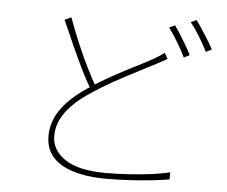

<svg xmlns="http://www.w3.org/2000/svg" viewBox="-55 -852 1110 938"><g transform="rotate(5 500.0 -382.5)"><path d="M747 -587Q737 -580 723.5 -573Q710 -566 693 -557Q657 -538 605 -511.5Q553 -485 496 -453.5Q439 -422 387 -387Q310 -337 269 -281.5Q228 -226 228 -164Q228 -94 294.5 -49.5Q361 -5 494 -5Q552 -5 611.5 -9Q671 -13 723 -20Q775 -27 808 -36V-1Q776 5 725.5 10.5Q675 16 616 19.5Q557 23 497 23Q431 23 376.5 12Q322 1 282.5 -21Q243 -43 221.5 -78Q200 -113 200 -161Q200 -206 218 -248Q236 -290 274 -330Q312 -370 370 -409Q425 -446 483 -478Q541 -510 593 -536Q645 -562 679 -581Q694 -590 706 -597.5Q718 -605 730 -615ZM261 -748Q283 -687 309 -625.5Q335 -564 361.5 -510.5Q388 -457 411 -418L388 -402Q365 -439 338 -493.5Q311 -548 283 -611Q255 -674 229 -733ZM769 -753Q782 -735 797 -711Q812 -687 827 -662Q842 -637 853 -614L825 -600Q811 -631 786.5 -671.5Q762 -712 741 -740ZM871 -788Q885 -770 901 -745.5Q917 -721 932.5 -696Q948 -671 958 -651L930 -637Q913 -671 890 -709Q867 -747 844 -775Z"/></g></svg>

Font: Noto Sans JP
Style: Regular
Weight: 100
Designer: Ryoko NISHIZUKA 西塚涼子 (kana, bopomofo & ideographs); Paul D. Hunt (Latin, Greek & Cyrillic); Sandoll Communications 산돌커뮤니
Foundry: Adobe
Version: Version 2.004;hotconv 1.0.118;makeotfexe 2.5.65603